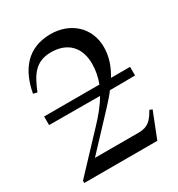

<svg xmlns="http://www.w3.org/2000/svg" viewBox="-163 -783 826 890"><g transform="rotate(-30 250.0 -338.0)"><path d="M482 -360H380C406 -403 423 -449 423 -500C423 -607 342 -676 238 -676C113 -676 51 -592 30 -477L51 -472C81 -545 111 -602 198 -602C286 -602 337 -549 337 -461C337 -426 330 -392 318 -360H22V-314L294 -313C271 -272 239 -235 207 -201L29 -12V0H420L474 -137L460 -143C435 -100 416 -76 364 -76H130L295 -252C313 -272 332 -292 347 -313C392 -313 437 -313 482 -314Z"/></g></svg>

Font: STIX Math
Style: Regular
Weight: 400
Designer: MicroPress Inc., with final additions and corrections provided by Coen Hoffman, Elsevier (retired)
Version: Version 1.1.0